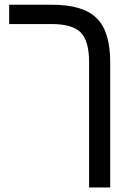

<svg xmlns="http://www.w3.org/2000/svg" viewBox="-20 -619 574 826"><path d="M454.1 187.5Q431.6 187.5 363.3 187.5Q363.3 52.7 363.3 -351.6Q363.3 -441.4 328.1 -478.5Q292 -515.6 202.1 -515.6Q141.6 -515.6 19.5 -515.6Q19.5 -518.6 19.5 -521.5Q19.5 -531.2 19.5 -547.9Q19.5 -560.5 19.5 -598.6Q65.4 -598.6 203.1 -598.6Q337.9 -598.6 395.5 -541Q454.1 -484.4 454.1 -351.6Q454.1 -171.9 454.1 187.5Z"/></svg>

Font: Noto Sans Hebrew DECATHLON 
Style: Regular
Weight: 400
Designer: Monotype Design team
Version: Version 1.03 uh